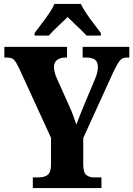

<svg xmlns="http://www.w3.org/2000/svg" viewBox="-20 -951 675 971"><path d="M146 0V-54H177Q204 -54 221 -66.5Q238 -79 238 -121V-254L76 -607Q62 -636 51.5 -648Q41 -660 13 -660H2V-714H319V-660H311Q284 -660 268.5 -647.5Q253 -635 253 -613Q253 -588 266 -558L330 -415Q343 -387 350.5 -365.5Q358 -344 366 -321Q375 -345 387 -374.5Q399 -404 412 -436L460 -550Q470 -573 472.5 -588.5Q475 -604 475 -611Q475 -638 460.5 -649Q446 -660 415 -660H398V-714H634V-660H623Q599 -660 586 -644.5Q573 -629 551 -582L401 -253V-121Q401 -78 416.5 -66Q432 -54 453 -54H493V0ZM155 -784Q169 -803 189 -829Q209 -855 227.5 -882Q246 -909 255 -931H389Q399 -909 417.5 -882Q436 -855 456 -829Q476 -803 490 -784V-771H418Q408 -782 390.5 -799Q373 -816 354 -834Q335 -852 322 -865Q301 -844 272 -817Q243 -790 227 -771H155Z"/></svg>

Font: Noto Serif Thai Condensed ExtraBold
Style: Regular
Weight: 800
Width: 3
Designer: Monotype Design Team
Foundry: Monotype Imaging Inc.
Version: Version 2.002; ttfautohint (v1.8.4.7-5d5b)